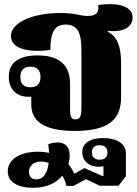

<svg xmlns="http://www.w3.org/2000/svg" viewBox="-20 -624 653 915"><path d="M337 0C504 0 557 -60 557 -160V-325C557 -403 538 -451 493 -473L494 -477C575 -468 612 -500 612 -540C612 -593 547 -614 448 -600C452 -568 443 -548 398 -548C360 -548 342 -562 268 -562C134 -562 32 -516 32 -452C32 -395 108 -371 220 -386C220 -470 240 -507 294 -507C349 -507 368 -467 368 -388V-110C368 -67 360 -55 339 -55C322 -55 314 -64 314 -101V-223C314 -311 266 -360 159 -360C67 -360 22 -324 22 -258C22 -196 62 -163 113 -163C118 -163 124 -163 129 -164V-126C129 -48 187 0 337 0ZM125 -208C92 -208 77 -226 77 -257C77 -288 92 -306 125 -306C158 -306 173 -288 173 -257C173 -226 158 -208 125 -208ZM137 271C206 271 250 246 277 213C287 229 293 246 297 262H330L390 230L455 261H545L580 216V105C580 61 536 34 471 34C406 34 372 61 372 100C372 147 409 171 451 171C459 171 465 170 470 168L473 169V215H469L382 177L334 204C327 188 318 173 306 158C310 144 312 130 312 117C312 51 259 47 210 63C212 78 213 91 214 105C198 101 180 99 160 99C82 99 17 132 17 192C17 245 67 271 137 271ZM455 137C431 137 418 125 418 102C418 80 431 68 455 68C479 68 492 81 492 103C492 125 479 137 455 137ZM118 195C118 167 139 146 176 146C189 146 201 148 212 153C206 203 185 231 153 231C129 231 118 215 118 195Z"/></svg>

Font: Noto Serif Thai Black
Style: Regular
Weight: 900
Designer: Monotype Design Team
Foundry: Monotype Imaging Inc.
Version: Version 2.002